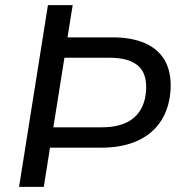

<svg xmlns="http://www.w3.org/2000/svg" viewBox="-20 -725 701 745"><path d="M54 0 166 -705H262L242 -580H417Q492 -580 543.5 -557Q595 -534 620 -489.5Q645 -445 642 -379Q638 -308 605.5 -257Q573 -206 514 -179Q455 -152 373 -152H174L150 0ZM187 -231H375Q456 -231 499.5 -268Q543 -305 547 -377Q550 -442 514 -471.5Q478 -501 404 -501H230Z"/></svg>

Font: Nunito Sans 10pt Medium
Style: Italic
Weight: 500
Italic angle: -9°
Designer: Vernon Adams
Foundry: Vernon Adams
Version: Version 3.101;gftools[0.9.27]